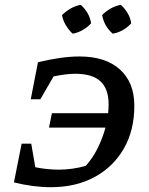

<svg xmlns="http://www.w3.org/2000/svg" viewBox="-20 -771 622 799"><path d="M192 8Q118 8 38 -12L70 -173H110L127 -75Q176 -65 225 -65Q282 -65 337 -81Q366 -113 386.5 -154.5Q407 -196 419 -240H184L196 -300H430Q432 -319 432 -337Q432 -401 398 -432.5Q364 -464 293 -464Q256 -464 203 -453L148 -358H108L138 -512Q188 -524 230.5 -530Q273 -536 311 -536Q419 -536 479 -482Q539 -428 539 -331Q539 -229 495.5 -153Q452 -77 374 -34.5Q296 8 192 8ZM316 -751Q353 -717 359 -674Q345 -658 324 -646Q303 -634 282 -631Q266 -646 254 -666Q242 -686 238 -708Q254 -724 274 -735.5Q294 -747 316 -751ZM483 -751Q500 -735 511.5 -715.5Q523 -696 526 -674Q511 -657 490.5 -645.5Q470 -634 449 -631Q414 -661 405 -708Q420 -724 440.5 -735.5Q461 -747 483 -751Z"/></svg>

Font: Piazzolla SC Medium
Style: Italic
Weight: 500
Italic angle: -11.3°
Designer: Juan Pablo del Peral
Foundry: Huerta Tipografica
Version: Version 1.330